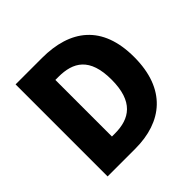

<svg xmlns="http://www.w3.org/2000/svg" viewBox="-185 -922 1099 1099"><g transform="rotate(-45 364.5 -372.5)"><path d="M86 0H310C527 0 677 -117 677 -376C677 -635 527 -745 300 -745H86ZM265 -144V-602H289C409 -602 494 -553 494 -376C494 -199 409 -144 289 -144Z"/></g></svg>

Font: ChiuKong Gothic MN Heavy
Style: Regular
Weight: 900
Designer: Ryoko NISHIZUKA 西塚涼子 (kana, bopomofo & ideographs); Paul D. Hunt (Latin, Greek & Cyrillic); Sandoll Communications 산돌커뮤니
Foundry: Adobe
Version: Version 1.300